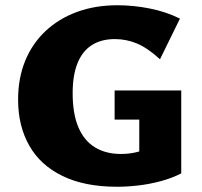

<svg xmlns="http://www.w3.org/2000/svg" viewBox="-20 -695 769 732"><path d="M426 17Q303 17 218.5 -24Q134 -65 91.5 -140Q49 -215 49 -315Q49 -397 76 -463Q103 -529 153.5 -576.5Q204 -624 273.5 -649.5Q343 -675 428 -675Q489 -675 551.5 -662.5Q614 -650 666 -624L590 -469Q543 -512 502.5 -529Q462 -546 418 -546Q366 -546 330 -523Q294 -500 275.5 -454Q257 -408 257 -340Q257 -261 279 -209.5Q301 -158 342.5 -133Q384 -108 441 -108Q476 -108 507 -116.5Q538 -125 562 -140L511 -83V-239H417V-350H671V-34Q636 -16 593.5 -4.5Q551 7 508 12Q465 17 426 17Z"/></svg>

Font: Ysabeau Infant Black
Style: Regular
Weight: 900
Designer: Christian Thalmann (Catharsis Fonts)
Version: Version 2.001;gftools[0.9.30]; featfreeze: ss01,ss02,lnum